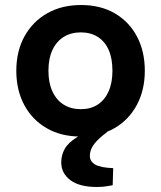

<svg xmlns="http://www.w3.org/2000/svg" viewBox="-20 -536 642 765"><path d="M301 8Q223 8 165.5 -25.5Q108 -59 76.5 -118Q45 -177 45 -254Q45 -332 77.5 -391Q110 -450 168 -483Q226 -516 303 -516Q381 -516 438 -482.5Q495 -449 526 -390Q557 -331 557 -254Q557 -177 525 -117.5Q493 -58 435.5 -25Q378 8 301 8ZM302 -101Q341 -101 369 -119Q397 -137 412.5 -171.5Q428 -206 428 -254Q428 -303 413 -337Q398 -371 369.5 -389Q341 -407 302 -407Q263 -407 234 -389Q205 -371 189 -337Q173 -303 173 -254Q173 -206 189 -171.5Q205 -137 234 -119Q263 -101 302 -101ZM366 209Q296 209 260 181.5Q224 154 224 111Q224 82 238 57Q252 32 288 10L330 -15H407V-10Q373 15 355.5 37.5Q338 60 338 85Q338 107 359 119.5Q380 132 431 134L429 202Q421 203 405.5 206Q390 209 366 209Z"/></svg>

Font: REM Medium
Style: Regular
Weight: 500
Designer: Octavio Pardo
Foundry: Ashler Design
Version: Version 1.005;gftools[0.9.28]